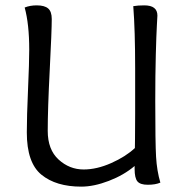

<svg xmlns="http://www.w3.org/2000/svg" viewBox="-20 -686 684 716"><path d="M72 -658Q92 -666 117 -666Q146 -666 159.5 -654.5Q173 -643 173 -615Q173 -572 165.5 -425.5Q158 -279 158 -198Q158 -128 198.5 -91Q239 -54 292 -54Q341 -54 395 -78Q449 -102 483 -134Q483 -141 483.5 -168.5Q484 -196 484 -262.5Q484 -329 484 -431Q484 -572 477 -663Q494 -666 518 -666Q567 -666 567 -628Q567 -626 565 -591Q563 -556 561 -481.5Q559 -407 559 -309Q559 -154 562 -101.5Q565 -49 578 -5Q560 3 531 3Q503 3 492.5 -9.5Q482 -22 482 -56V-67Q442 -33 386 -11.5Q330 10 283 10Q189 10 134.5 -34.5Q80 -79 80 -192Q80 -251 84.5 -352Q89 -453 89 -501Q89 -596 72 -658Z"/></svg>

Font: Overlock SC
Style: Regular
Weight: 400
Designer: Dario Muhafara
Foundry: Dario Manuel Muhafara
Version: Version 1.001